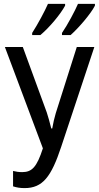

<svg xmlns="http://www.w3.org/2000/svg" viewBox="-20 -955 507 985"><path d="M467 -926V-935H380C365 -900 327 -828 298 -786V-775H342C382 -810 446 -884 467 -926ZM314 -926V-935H226C210 -898 174 -831 145 -786V-775H187C234 -814 291 -883 314 -926ZM106 10C199 10 243 -48 294 -202L464 -714H374L266 -374C259 -350 253 -325 248 -296H243C235 -329 227 -356 220 -378L97 -714H5L200 -194C169 -98 144 -72 94 -72C76 -72 63 -74 47 -78V1C65 7 84 10 106 10Z"/></svg>

Font: Noto Sans Condensed
Style: Regular
Weight: 400
Width: 3
Designer: Monotype Design Team
Foundry: Monotype Imaging Inc.
Version: Version 2.013